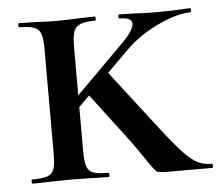

<svg xmlns="http://www.w3.org/2000/svg" viewBox="-41 -513 641 558"><g transform="rotate(-5 279.5 -234.0)"><path d="M32 -12Q62 -12 76.5 -17Q91 -22 96 -36.5Q101 -51 101 -81V-387Q101 -417 96 -431Q91 -445 76.5 -450.5Q62 -456 33 -456Q31 -456 31 -462Q31 -468 33 -468L81 -467Q121 -465 143 -465Q169 -465 209 -467L255 -468Q257 -468 257 -462Q257 -456 255 -456Q226 -456 211.5 -450Q197 -444 192 -429.5Q187 -415 187 -385V-81Q187 -51 192 -36.5Q197 -22 211 -17Q225 -12 255 -12Q257 -12 257 -6Q257 0 255 0Q225 0 208 -1L143 -2L81 -1Q63 0 32 0Q30 0 30 -6Q30 -12 32 -12ZM291 -145 213 -248 275 -307 359 -198Q426 -110 457 -73.5Q488 -37 508.5 -24.5Q529 -12 556 -12Q559 -12 559 -6Q559 0 556 0H432Q402 0 395.5 -3.5Q389 -7 360.5 -49.5Q332 -92 291 -145ZM362 -438Q362 -456 326 -456Q323 -456 323 -462Q323 -468 326 -468L365 -467Q401 -465 435 -465Q478 -465 510 -467Q519 -468 532 -468Q535 -468 535 -462Q535 -456 532 -456Q495 -456 439.5 -430.5Q384 -405 343 -365L158 -181L128 -185L321 -378Q362 -417 362 -438Z"/></g></svg>

Font: Cormorant SC SemiBold
Style: Regular
Weight: 600
Designer: Christian Thalmann (Catharsis Fonts)
Foundry: Catharsis Fonts
Version: Version 4.000